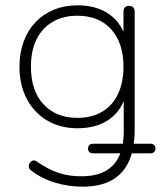

<svg xmlns="http://www.w3.org/2000/svg" viewBox="-20 -512 610 720"><path d="M290 188Q237 188 186.5 173Q136 158 95 126Q90 122 88.5 116Q87 110 89 104.5Q91 99 95.5 94.5Q100 90 105.5 89.5Q111 89 117 93Q161 124 201.5 137Q242 150 291 149Q349 148 385 123.5Q421 99 435 52L450 63H329Q320 63 315 58Q310 53 310 45Q310 37 315 32Q320 27 329 27H444L439 38Q441 26 442.5 11Q444 -4 444 -15V-163H454Q438 -99 390.5 -65Q343 -31 271 -31Q206 -31 157 -60Q108 -89 80.5 -141Q53 -193 53 -262Q53 -313 68.5 -355.5Q84 -398 113 -428.5Q142 -459 182 -475.5Q222 -492 271 -492Q343 -492 390.5 -458Q438 -424 454 -361H443V-468Q443 -479 448.5 -484.5Q454 -490 464 -490Q474 -490 479.5 -484.5Q485 -479 485 -468V-22Q485 -6 483.5 9.5Q482 25 480 38L477 27H544Q553 27 558 32Q563 37 563 45Q563 53 558 58Q553 63 544 63H456L477 53Q461 120 414.5 154Q368 188 290 188ZM270 -70Q324 -70 363 -93Q402 -116 422.5 -159.5Q443 -203 443 -262Q443 -351 397 -402Q351 -453 270 -453Q217 -453 177.5 -430Q138 -407 117 -364.5Q96 -322 96 -262Q96 -172 143 -121Q190 -70 270 -70Z"/></svg>

Font: Nunito ExtraLight
Style: Regular
Weight: 200
Designer: Vernon Adams
Foundry: Vernon Adams
Version: Version 3.602